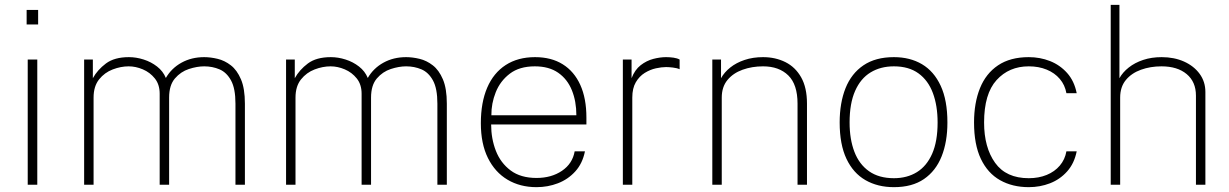

<svg xmlns="http://www.w3.org/2000/svg" viewBox="-20 -763 5078 793"><path d="M134 -517V0H94.5V-517ZM137.5 -722V-662H90V-722Z M327.5 0V-517H363.5V-440Q382.5 -474.5 417.5 -500.8Q452.5 -527 512.5 -527Q542.5 -527 573.2 -517.2Q604 -507.5 628.8 -488.2Q653.5 -469 665 -441Q688.5 -481.5 729.8 -504.2Q771 -527 823.5 -527Q849.5 -527 878.8 -520Q908 -513 933.5 -493.2Q959 -473.5 975.2 -435.5Q991.5 -397.5 991.5 -335V0H952.5V-335Q952.5 -397.5 934.2 -430.8Q916 -464 886.8 -476.5Q857.5 -489 823.5 -489Q794 -489 760.2 -478Q726.5 -467 702.5 -439Q678.5 -411 678.5 -360V0H639.5V-376Q639.5 -414 619.5 -439Q599.5 -464 570 -476.5Q540.5 -489 511.5 -489Q479 -489 445.5 -476.2Q412 -463.5 389.2 -435Q366.5 -406.5 366.5 -360V0Z M1161.5 0V-517H1197.5V-440Q1216.5 -474.5 1251.5 -500.8Q1286.5 -527 1346.5 -527Q1376.5 -527 1407.2 -517.2Q1438 -507.5 1462.8 -488.2Q1487.5 -469 1499 -441Q1522.5 -481.5 1563.8 -504.2Q1605 -527 1657.5 -527Q1683.5 -527 1712.8 -520Q1742 -513 1767.5 -493.2Q1793 -473.5 1809.2 -435.5Q1825.5 -397.5 1825.5 -335V0H1786.5V-335Q1786.5 -397.5 1768.2 -430.8Q1750 -464 1720.8 -476.5Q1691.5 -489 1657.5 -489Q1628 -489 1594.2 -478Q1560.5 -467 1536.5 -439Q1512.5 -411 1512.5 -360V0H1473.5V-376Q1473.5 -414 1453.5 -439Q1433.5 -464 1404 -476.5Q1374.5 -489 1345.5 -489Q1313 -489 1279.5 -476.2Q1246 -463.5 1223.2 -435Q1200.5 -406.5 1200.5 -360V0Z M2008.5 -249Q2008.5 -190.5 2028 -140.2Q2047.5 -90 2089 -59Q2130.5 -28 2196 -28Q2257.5 -28 2301 -57.5Q2344.5 -87 2353.5 -138H2396Q2386 -88 2356 -55Q2326 -22 2284.2 -6Q2242.5 10 2196 10Q2128 10 2076.2 -20.8Q2024.5 -51.5 1995.2 -110.5Q1966 -169.5 1966 -254Q1966 -339.5 1992.2 -400.8Q2018.5 -462 2068.8 -494.5Q2119 -527 2190 -527Q2257 -527 2304.2 -497.5Q2351.5 -468 2376.8 -412.2Q2402 -356.5 2402 -277V-249ZM2009.5 -287H2360.5Q2360.5 -344.5 2342 -390.2Q2323.5 -436 2285.5 -462.5Q2247.5 -489 2189 -489Q2125.5 -489 2085.8 -458.8Q2046 -428.5 2027.5 -382Q2009 -335.5 2009.5 -287Z M2552.5 0V-517H2588.5V-440Q2602 -475 2626.2 -493.8Q2650.5 -512.5 2678.5 -519.8Q2706.5 -527 2731 -527Q2746.5 -527 2762 -524.8Q2777.5 -522.5 2787 -517V-477Q2776.5 -482 2759.2 -484Q2742 -486 2731 -486Q2712.5 -486 2688.8 -480.8Q2665 -475.5 2642.8 -461.8Q2620.5 -448 2606 -423.2Q2591.5 -398.5 2591.5 -360V0Z M2922 0V-517H2958V-440Q2971.5 -464.5 2996.2 -484.2Q3021 -504 3055.5 -515.5Q3090 -527 3131.5 -527Q3182.5 -527 3223.8 -506.5Q3265 -486 3289 -443.5Q3313 -401 3313 -335V0H3274V-335Q3274 -414 3235.8 -451.5Q3197.5 -489 3131.5 -489Q3086 -489 3047 -475Q3008 -461 2984.5 -432.5Q2961 -404 2961 -360V0Z M3672 10Q3605 10 3554.5 -19Q3504 -48 3476 -107.2Q3448 -166.5 3448 -257Q3448 -338 3472.2 -398.8Q3496.5 -459.5 3546.2 -493.2Q3596 -527 3672 -527Q3738.5 -527 3788 -497.8Q3837.5 -468.5 3865.2 -408.8Q3893 -349 3893 -257Q3893 -177 3869 -117Q3845 -57 3796.2 -23.5Q3747.5 10 3672 10ZM3672 -27Q3726.5 -27 3767 -52Q3807.5 -77 3830 -128Q3852.5 -179 3852.5 -257Q3852.5 -326.5 3833 -378.8Q3813.5 -431 3773.5 -460Q3733.5 -489 3672 -489Q3617 -489 3575.8 -464Q3534.5 -439 3511.8 -387.5Q3489 -336 3489 -257Q3489 -188 3508.8 -136.2Q3528.5 -84.5 3569.2 -55.8Q3610 -27 3672 -27Z M4229 -527Q4275.5 -527 4316.8 -510.8Q4358 -494.5 4387.5 -461.5Q4417 -428.5 4427 -378H4384.5Q4378.5 -412 4357.2 -437Q4336 -462 4303 -475.5Q4270 -489 4229 -489Q4147.5 -489 4096 -432.2Q4044.5 -375.5 4044.5 -257Q4044.5 -154 4090 -90.5Q4135.5 -27 4229 -27Q4270 -27 4303 -40.5Q4336 -54 4357.2 -79Q4378.5 -104 4384.5 -138H4427Q4417 -88 4387.5 -55Q4358 -22 4316.8 -6Q4275.5 10 4229 10Q4161.5 10 4110.5 -18.8Q4059.5 -47.5 4031.2 -106.8Q4003 -166 4003 -257Q4003 -338 4027.5 -398.8Q4052 -459.5 4102.2 -493.2Q4152.5 -527 4229 -527Z M4567.5 0V-743H4603.5V-440Q4617 -464.5 4642 -484.2Q4667 -504 4701.5 -515.5Q4736 -527 4778 -527Q4829.5 -527 4870.2 -508.8Q4911 -490.5 4934.8 -458Q4958.5 -425.5 4958.5 -383V0H4919.5V-368Q4919.5 -425 4881.2 -457Q4843 -489 4777 -489Q4731.5 -489 4692.5 -475Q4653.5 -461 4630 -432.5Q4606.5 -404 4606.5 -360V0Z"/></svg>

Font: Public Sans Thin
Style: Regular
Weight: 100
Designer: The Public Sans project authors (U.S. Web Design System). Libre Franklin designed by Pablo Impallari and Rodrigo Fuenzal
Version: Version 1.008